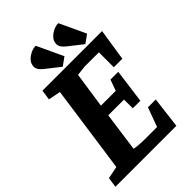

<svg xmlns="http://www.w3.org/2000/svg" viewBox="-251 -943 1041 1041"><g transform="rotate(-45 269.0 -423.0)"><path d="M253.7 -661.9 171.4 -726.6Q152 -742.7 145.7 -756.7Q139.3 -770.8 144.9 -789.6Q148.5 -803.9 162.5 -817Q176.6 -830.2 195 -838.3Q213.5 -846.5 230.6 -845.8L300.7 -695.7ZM427 -661.9 344.7 -726.6Q325.3 -742.7 319 -756.7Q312.6 -770.8 318.2 -789.6Q321.8 -803.9 335.8 -817Q349.9 -830.2 368.3 -838.3Q386.8 -846.5 403.9 -845.8L474 -695.7ZM-4.5 0 3.8 -58 74.8 -72 146 -576 75.6 -590 84.1 -648H541.2L512.8 -464.2H447.5V-578.7H338.7L281.2 -572.3L250.9 -366.4H364.7L387.2 -429.7H447.1L420.8 -234H363.1L362.6 -301.3H242L210.8 -75.9Q230.2 -72.1 251.3 -70.7Q272.4 -69.3 290.1 -69.3H384.3L424.7 -179.8H484.8L462.9 0Z"/></g></svg>

Font: Faustina Light
Style: Italic
Weight: 300
Italic angle: -8°
Designer: Alfonso Garcia
Foundry: http://www.omnibus-type.com
Version: Version 1.200